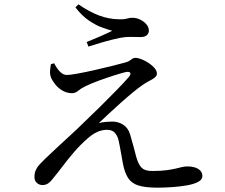

<svg xmlns="http://www.w3.org/2000/svg" viewBox="-20 -835 1040 886"><path d="M706 31Q651 31 619 21Q587 11 571.5 -13Q556 -37 548 -76Q543 -102 538 -131.5Q533 -161 527 -188Q522 -209 509.5 -222.5Q497 -236 474 -236Q450 -236 427.5 -225.5Q405 -215 383 -195Q352 -168 323 -134.5Q294 -101 269.5 -68.5Q245 -36 225 -12Q214 3 202.5 11Q191 19 176 19Q161 19 150 9Q139 -1 139 -18Q139 -37 145.5 -51Q152 -65 163.5 -77Q175 -89 189 -103Q210 -123 241 -152Q272 -181 305 -211Q338 -241 363 -266Q401 -302 442 -342.5Q483 -383 518.5 -419.5Q554 -456 574 -479Q586 -493 580.5 -499.5Q575 -506 558 -502Q538 -497 505 -486.5Q472 -476 436.5 -463Q401 -450 374 -437Q352 -426 340 -415.5Q328 -405 312 -405Q289 -405 269 -416.5Q249 -428 235 -445.5Q221 -463 215 -478Q210 -492 211 -507.5Q212 -523 215 -539L230 -543Q242 -519 257 -504Q272 -489 288 -489Q303 -489 338.5 -495.5Q374 -502 416 -511.5Q458 -521 496 -530.5Q534 -540 556 -546Q575 -551 584.5 -559.5Q594 -568 605 -568Q617 -568 633.5 -561.5Q650 -555 666.5 -544Q683 -533 693.5 -520.5Q704 -508 704 -495Q704 -485 694 -477Q684 -469 668 -461Q652 -453 634 -440Q618 -429 593 -408.5Q568 -388 539.5 -362.5Q511 -337 484 -312Q457 -287 436 -267Q451 -271 468 -272.5Q485 -274 498 -274Q526 -274 548.5 -259.5Q571 -245 580 -216Q587 -192 595 -163Q603 -134 609 -110Q619 -75 634 -60.5Q649 -46 681 -46Q722 -46 748 -49.5Q774 -53 790.5 -57Q807 -61 819.5 -64Q832 -67 845 -67Q877 -67 895.5 -55Q914 -43 914 -23Q914 -6 894 4.5Q874 15 842 20.5Q810 26 774 28.5Q738 31 706 31ZM380 -641Q410 -653 443 -667.5Q476 -682 498 -693Q480 -698 451.5 -708Q423 -718 390.5 -740Q358 -762 328 -801L342 -815Q391 -781 436 -764Q481 -747 527 -746Q551 -745 564.5 -749Q578 -753 591 -753Q609 -753 626 -745Q643 -737 655 -723.5Q667 -710 667 -693Q667 -682 658 -673Q649 -664 629 -664Q612 -664 595.5 -664.5Q579 -665 560 -664Q538 -662 505.5 -654Q473 -646 441 -636.5Q409 -627 388 -620Z"/></svg>

Font: Noto Serif SC ExtraLight Medium
Style: Regular
Weight: 500
Version: Version 2.002-H1;hotconv 1.1.0;makeotfexe 2.6.0